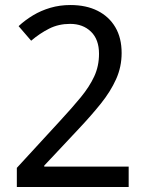

<svg xmlns="http://www.w3.org/2000/svg" viewBox="-20 -744 591 764"><path d="M47 -76 218 -262Q267 -315 301.5 -357Q336 -399 355 -440Q374 -481 374 -530Q374 -587 342 -618Q310 -649 259 -649Q213 -649 175.5 -630Q138 -611 104 -582L54 -640Q80 -664 111.5 -683Q143 -702 180.5 -713Q218 -724 260 -724Q323 -724 368.5 -701Q414 -678 439 -635.5Q464 -593 464 -533Q464 -478 442 -429Q420 -380 381.5 -332Q343 -284 293 -231L156 -85V-81H492V0H47Z"/></svg>

Font: usinhala05
Style: Book
Weight: 400
Designer: Jelle Bosma - Monotype Design Team
Foundry: Monotype Imaging Inc.
Version: Version 2.003